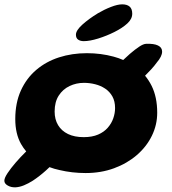

<svg xmlns="http://www.w3.org/2000/svg" viewBox="-52 -748 771 861"><path d="M18 92Q-1.5 93 -17 84.2Q-32.5 75.5 -32.5 62.5Q-32.5 50 -18.2 28.5Q-4 7 18 -18.5Q39 -43 65.5 -69Q52.5 -84.5 42.5 -102Q16.5 -148 16.5 -214Q16.5 -286.5 41.5 -341.8Q66.5 -397 110.5 -434.5Q154.5 -472 212.8 -490.8Q271 -509.5 337.5 -509.5Q400.5 -509.5 457.5 -494Q480 -488 500.5 -479Q515.5 -493.5 530.5 -506.5Q552.5 -525.5 571.5 -538.2Q590.5 -551 603 -551.5Q638 -553 656.5 -544Q675 -535 675 -516.5Q675 -506 669 -493.8Q663 -481.5 651 -467.5Q641 -453.5 626 -437Q612 -422.5 598.5 -408.5Q615.5 -388 628 -363Q653 -312.5 653 -242.5Q653 -188 629 -139Q605 -90 561.5 -52.5Q518 -15 459.5 6.5Q401 28 332 28Q271 28 214.5 14.5Q191 9.5 170 1.5Q162 9 154 16.5Q125 42.5 95.5 62Q75 75 55.5 83Q36 91 18 92ZM323.5 -133Q361 -133 387.8 -144.5Q414.5 -156 431.2 -175.2Q448 -194.5 456 -217.5Q464 -240.5 464 -263.5Q464 -294 452 -315.5Q440 -337 419.8 -350.5Q399.5 -364 374.8 -370.2Q350 -376.5 324.5 -376.5Q290 -376.5 260 -362.2Q230 -348 211.5 -319.5Q193 -291 193 -248Q193 -212.5 208.5 -186.8Q224 -161 253 -147Q282 -133 323.5 -133ZM323.5 -563.5Q308.5 -563.5 298.5 -570.2Q288.5 -577 288.5 -592.5Q288.5 -611.5 317.2 -637.5Q346 -663.5 387 -688.5Q416 -705.5 445.8 -717Q475.5 -728.5 496 -728.5Q517.5 -728.5 529.2 -718.5Q541 -708.5 541 -686.5Q541 -663 519 -642.8Q497 -622.5 461 -604.5Q426 -587 388.2 -575.2Q350.5 -563.5 323.5 -563.5Z"/></svg>

Font: Gluten Thin SemiBold
Style: Regular
Weight: 600
Version: Version 1.300